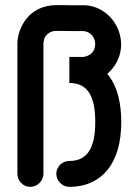

<svg xmlns="http://www.w3.org/2000/svg" viewBox="-20 -729 541 749"><path d="M149.4 -304.2V-557.6C149.4 -562 150.4 -569.3 152.8 -577.1C152.8 -581.5 156.2 -585.9 161.1 -591.8C168 -599.6 179.2 -608.4 200.2 -608.4C209.5 -608.4 218.3 -608.4 227.5 -608.4C236.8 -607.9 245.6 -607.9 254.9 -607.9H306.2L306.6 -607.4C317.4 -607.4 349.1 -597.7 351.6 -557.6L351.1 -557.1C351.1 -516.6 316.9 -506.8 300.3 -506.8H250.5V-405.3C323.7 -405.3 351.6 -351.1 351.6 -253.4C351.6 -194.3 341.3 -157.2 323.7 -133.8C305.7 -109.9 279.8 -101.1 250.5 -101.1C223.1 -101.1 199.7 -79.1 199.7 -50.8C199.7 -23.9 222.7 0 250.5 0C314.5 0 365.2 -23.9 399.9 -66.9C434.6 -109.9 453.1 -173.3 453.1 -253.4C453.1 -327.6 437 -392.6 403.8 -434.1C402.3 -435.5 399.4 -439 398.9 -441.4C399.4 -441.9 400.4 -442.4 401.4 -443.4C401.9 -443.8 402.8 -444.8 403.3 -445.3L407.7 -449.7C437 -478.5 452.6 -516.6 452.6 -557.1V-558.1C450.2 -643.6 382.3 -708.5 306.6 -708.5H255.9C246.6 -708.5 237.8 -708.5 228.5 -709C219.2 -709 210 -709 201.2 -709H200.7C90.8 -709 47.9 -618.2 47.9 -557.6V-50.8C47.9 -23.4 70.3 0 98.1 0C126.5 0 149.4 -24.4 149.4 -50.8Z"/></svg>

Font: LOB TGL 0-17
Style: Regular
Weight: 400
Designer: Peter Wiegel + adaptations and expanded glyphset by Studio LOB
Foundry: Peter Wiegel + adaptations and expanded glyphset by Studio LOB
Version: Version 1.003;Glyphs 3.1.2 (3151)